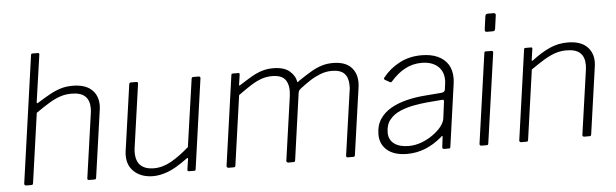

<svg xmlns="http://www.w3.org/2000/svg" viewBox="-48 -910 3490 1088"><g transform="rotate(-5 1697.0 -366.0)"><path d="M62 0Q58 0 54.5 -3.5Q51 -7 52 -11L154 -733Q155 -739 156.5 -740.5Q158 -742 163 -742H192Q203 -742 201 -732L163 -467Q162 -456 169 -460Q212 -487 244 -504.5Q276 -522 306.5 -531Q337 -540 372 -540Q444 -540 480.5 -506.5Q517 -473 517 -417Q517 -411 516.5 -404.5Q516 -398 515 -391L461 -10Q460 -4 458 -2Q456 0 451 0H421Q409 0 411 -11L463 -377Q464 -384 464.5 -391.5Q465 -399 465 -405Q465 -449 440.5 -472.5Q416 -496 363 -496Q328 -496 297.5 -485.5Q267 -475 234 -455Q201 -435 158 -405L102 -9Q101 -4 99 -2Q97 0 92 0Z M785 10Q720 10 679.5 -25Q639 -60 639 -118Q639 -123 639 -128.5Q639 -134 640 -140L694 -520Q695 -526 697.5 -528Q700 -530 704 -530H734Q740 -530 742.5 -527Q745 -524 744 -519L693 -159Q692 -152 691.5 -146Q691 -140 691 -134Q691 -82 717.5 -58Q744 -34 792 -34Q842 -34 891.5 -62Q941 -90 994 -137L1049 -521Q1050 -527 1052.5 -528.5Q1055 -530 1059 -530H1089Q1094 -530 1097 -527Q1100 -524 1099 -519L1027 -9Q1026 -4 1025 -2Q1024 0 1018 0H989Q985 0 982 -2.5Q979 -5 980 -9L989 -69Q990 -74 988 -75.5Q986 -77 981 -73Q913 -23 868 -6.5Q823 10 785 10Z M1213 0Q1209 0 1205.5 -3.5Q1202 -7 1203 -11L1275 -521Q1276 -527 1277.5 -528.5Q1279 -530 1283 -530H1314Q1319 -530 1321 -528Q1323 -526 1322 -520L1314 -465Q1313 -455 1319 -460Q1359 -486 1390 -504Q1421 -522 1450.5 -531Q1480 -540 1513 -540Q1576 -540 1607.5 -512.5Q1639 -485 1643 -452Q1644 -448 1648.5 -451Q1653 -454 1659 -459Q1699 -486 1730 -504Q1761 -522 1790.5 -531Q1820 -540 1853 -540Q1921 -540 1955 -506.5Q1989 -473 1989 -418Q1989 -411 1988.5 -404.5Q1988 -398 1987 -390L1933 -10Q1932 -4 1930 -2Q1928 0 1923 0H1893Q1881 0 1883 -11L1935 -376Q1937 -384 1937 -392.5Q1937 -401 1937 -407Q1937 -450 1915 -473Q1893 -496 1844 -496Q1809 -496 1776.5 -483Q1744 -470 1717 -452Q1690 -434 1669 -418Q1659 -411 1653.5 -405Q1648 -399 1646 -388L1593 -10Q1592 -4 1590 -2Q1588 0 1583 0H1553Q1549 0 1545.5 -3.5Q1542 -7 1543 -11L1595 -377Q1602 -433 1581.5 -464.5Q1561 -496 1504 -496Q1471 -496 1442 -485.5Q1413 -475 1381.5 -455Q1350 -435 1309 -405L1253 -9Q1252 -4 1250 -2Q1248 0 1243 0H1213Z M2427 -68Q2381 -29 2332 -9.5Q2283 10 2229 10Q2157 10 2116.5 -23.5Q2076 -57 2076 -114Q2076 -165 2100 -201Q2124 -237 2164 -259.5Q2204 -282 2253 -294Q2302 -306 2352 -310L2452 -318Q2471 -320 2473 -334L2477 -364Q2478 -370 2478.5 -376Q2479 -382 2479 -388Q2479 -439 2445.5 -468Q2412 -497 2354 -497Q2304 -497 2260.5 -474Q2217 -451 2178 -406Q2175 -403 2172.5 -402.5Q2170 -402 2167 -404L2138 -420Q2136 -422 2135 -425Q2134 -428 2138 -433Q2175 -480 2231 -510Q2287 -540 2358 -540Q2412 -540 2450 -522.5Q2488 -505 2508 -473Q2528 -441 2528 -396Q2528 -389 2527.5 -381.5Q2527 -374 2526 -366L2476 -10Q2475 -3 2473 -1.5Q2471 0 2465 0H2440Q2435 0 2432 -3Q2429 -6 2430 -11L2437 -69Q2437 -80 2427 -68ZM2462 -265Q2463 -273 2461 -276Q2459 -279 2451 -278L2366 -271Q2332 -268 2291 -260.5Q2250 -253 2213 -237.5Q2176 -222 2152.5 -193.5Q2129 -165 2129 -120Q2129 -79 2159 -56.5Q2189 -34 2242 -34Q2279 -34 2315 -47.5Q2351 -61 2380 -82Q2411 -104 2429 -127.5Q2447 -151 2450 -172Z M2692 -12Q2691 -4 2689 -2Q2687 0 2679 0H2654Q2647 0 2644 -3Q2641 -6 2642 -12L2714 -521Q2715 -527 2716.5 -528.5Q2718 -530 2723 -530H2755Q2760 -530 2762.5 -527Q2765 -524 2764 -518ZM2787 -655Q2786 -648 2783.5 -644Q2781 -640 2773 -640H2738Q2731 -640 2729 -644.5Q2727 -649 2728 -656L2738 -729Q2740 -742 2752 -742H2787Q2792 -742 2795.5 -737.5Q2799 -733 2797 -727Z M2878 0Q2873 0 2870 -3.5Q2867 -7 2868 -11L2940 -521Q2941 -527 2942.5 -528.5Q2944 -530 2948 -530H2979Q2984 -530 2986 -528Q2988 -526 2987 -521L2978 -460Q2977 -450 2985 -456Q3037 -496 3085.5 -518Q3134 -540 3188 -540Q3260 -540 3296.5 -506Q3333 -472 3333 -417Q3333 -411 3332.5 -404.5Q3332 -398 3331 -391L3277 -10Q3276 -4 3274 -2Q3272 0 3267 0H3236Q3232 0 3229 -3.5Q3226 -7 3227 -11L3279 -376Q3280 -384 3280.5 -391.5Q3281 -399 3281 -405Q3281 -449 3256.5 -472.5Q3232 -496 3179 -496Q3144 -496 3113.5 -485.5Q3083 -475 3050 -455Q3017 -435 2974 -405L2918 -9Q2917 -4 2915 -2Q2913 0 2907 0H2878Z"/></g></svg>

Font: Libre Franklin Thin ExtraLight
Style: Italic
Weight: 250
Italic angle: -8°
Version: Version 3.000